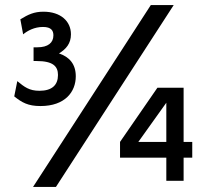

<svg xmlns="http://www.w3.org/2000/svg" viewBox="-20 -711 814 755"><path d="M71 -576C88 -590 115 -605 149 -605C182 -605 190 -590 190 -572C190 -543 169 -525 127 -525H112V-471H124C189 -471 208 -450 208 -416C208 -377 185 -354 135 -354C95 -354 76 -369 48 -392L36 -332C66 -308 90 -294 139 -294C236 -294 278 -350 278 -411C278 -459 253 -487 212 -501C240 -518 259 -540 259 -576C259 -628 218 -665 151 -665C114 -665 91 -654 60 -635ZM663 -691H573L110 24H200ZM736 -153H702V-366H599L452 -153V-91H634V0H702V-91H736ZM524 -153 634 -307V-153Z"/></svg>

Font: Quattrocento Sans
Style: Bold
Weight: 700
Designer: Pablo Impallari
Foundry: Pablo Impallari, Igino Marini, Brenda Gallo
Version: Version 2.000